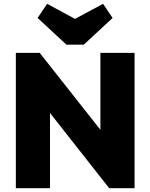

<svg xmlns="http://www.w3.org/2000/svg" viewBox="-20 -986 788 1006"><path d="M63 0H242V-394L552 0H685V-709H506V-306L188 -709H63ZM177 -892 328 -752H419L570 -892L520 -966L373 -887L227 -966Z"/></svg>

Font: MV Cash ExtraBold
Style: Regular
Weight: 800
Designer: Rodrigo Fuenzalida
Foundry: fragTYPE
Version: Version 1.100;Glyphs 3.1.2 (3151)